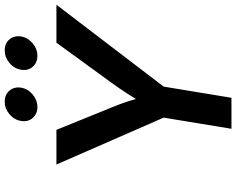

<svg xmlns="http://www.w3.org/2000/svg" viewBox="-112 -870 982 798"><g transform="rotate(-90 379.0 -471.0)"><path d="M242.7 0 289.1 -281.7 94.2 -727.5H238.3L330.6 -500Q345.2 -465.3 356.2 -431.9Q367.2 -398.4 377 -355H342.8Q366.7 -398.9 388.7 -432.6Q410.6 -466.3 435.1 -500L600.6 -727.5H758.3L418 -281.7L371.6 0ZM545.9 -806.6Q517.1 -806.6 500.2 -826.4Q483.4 -846.2 488.3 -874.5Q492.7 -902.8 516.1 -922.6Q539.6 -942.4 568.4 -942.4Q597.7 -942.4 614.3 -922.6Q630.9 -902.8 626.5 -874.5Q621.6 -846.2 598.1 -826.4Q574.7 -806.6 545.9 -806.6ZM333 -806.6Q304.2 -806.6 287.4 -826.4Q270.5 -846.2 275.4 -874.5Q279.8 -902.8 303.2 -922.6Q326.7 -942.4 355.5 -942.4Q384.8 -942.4 401.4 -922.6Q418 -902.8 413.6 -874.5Q409.2 -846.2 385.5 -826.4Q361.8 -806.6 333 -806.6Z"/></g></svg>

Font: Inter 20pt SemiBold
Style: Italic
Weight: 600
Italic angle: -9.3988°
Version: Version 4.001;git-66647c0bb